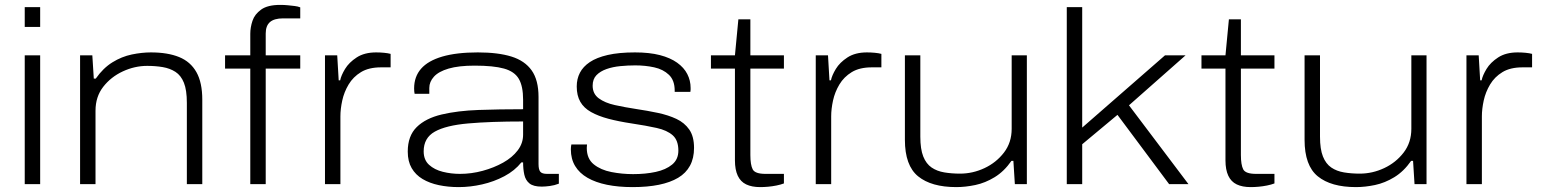

<svg xmlns="http://www.w3.org/2000/svg" viewBox="-20 -752 6298 784"><path d="M81 -642V-723H144V-642ZM81 0V-526H144V0Z M307 0V-526H357L363 -431H371Q401 -474 439 -497.5Q477 -521 518 -529.5Q559 -538 596 -538Q665 -538 711.5 -519Q758 -500 782 -457.5Q806 -415 806 -345V0H743V-332Q743 -384 731 -414Q719 -444 696.5 -458.5Q674 -473 644.5 -478Q615 -483 581 -483Q530 -483 481.5 -460.5Q433 -438 401.5 -397.5Q370 -357 370 -300V0Z M1002 0V-472H899V-526H1002V-614Q1002 -640 1011 -667Q1020 -694 1046.5 -713Q1073 -732 1124 -732Q1141 -732 1155.5 -730.5Q1170 -729 1183 -727.5Q1196 -726 1206 -722V-677H1136Q1100 -677 1082.5 -662Q1065 -647 1065 -615V-526H1206V-472H1065V0Z M1307 0V-526H1357L1363 -424H1369Q1373 -444 1389 -470.5Q1405 -497 1436.5 -517.5Q1468 -538 1516 -538Q1532 -538 1548 -536.5Q1564 -535 1575 -532V-477H1536Q1486 -477 1454 -457.5Q1422 -438 1403.5 -407Q1385 -376 1377.5 -341.5Q1370 -307 1370 -277V0Z M1853 12Q1810 12 1772 4Q1734 -4 1705.5 -21Q1677 -38 1661 -65.5Q1645 -93 1645 -133Q1645 -197 1681.5 -233Q1718 -269 1783.5 -284.5Q1849 -300 1934.5 -303Q2020 -306 2116 -306V-345Q2116 -400 2098.5 -430Q2081 -460 2038 -472Q1995 -484 1918 -484Q1853 -484 1812 -472Q1771 -460 1752 -439Q1733 -418 1733 -393V-369H1673Q1672 -374 1671.5 -379Q1671 -384 1671 -391Q1671 -439 1699.5 -471.5Q1728 -504 1786 -521Q1844 -538 1931 -538Q2014 -538 2068.5 -521Q2123 -504 2151 -464.5Q2179 -425 2179 -356V-82Q2179 -60 2186 -51Q2193 -42 2214 -42H2262V-2Q2244 5 2225 7.5Q2206 10 2192 10Q2158 10 2142 -3Q2126 -16 2121 -38.5Q2116 -61 2116 -89H2109Q2082 -55 2039.5 -32.5Q1997 -10 1948.5 1Q1900 12 1853 12ZM1858 -42Q1905 -42 1951 -54.5Q1997 -67 2034.5 -88Q2072 -109 2094 -138Q2116 -167 2116 -202V-256Q1983 -256 1892 -248Q1801 -240 1755.5 -214.5Q1710 -189 1710 -134Q1710 -99 1732 -79Q1754 -59 1788 -50.5Q1822 -42 1858 -42Z M2563 12Q2505 12 2458.5 2.5Q2412 -7 2379 -26Q2346 -45 2328.5 -74Q2311 -103 2311 -142Q2311 -147 2311.5 -152.5Q2312 -158 2313 -162H2377Q2377 -160 2376.5 -155.5Q2376 -151 2376 -148Q2376 -104 2404.5 -81Q2433 -58 2476.5 -49.5Q2520 -41 2565 -41Q2616 -41 2657.5 -50Q2699 -59 2724.5 -80Q2750 -101 2750 -137Q2750 -179 2727 -199.5Q2704 -220 2661.5 -229.5Q2619 -239 2559 -248Q2506 -256 2464.5 -267Q2423 -278 2393.5 -294.5Q2364 -311 2349.5 -336.5Q2335 -362 2335 -399Q2335 -430 2348 -455Q2361 -480 2388.5 -498.5Q2416 -517 2461.5 -527.5Q2507 -538 2573 -538Q2632 -538 2674.5 -527Q2717 -516 2745 -496Q2773 -476 2786.5 -449.5Q2800 -423 2800 -393Q2800 -389 2800 -386Q2800 -383 2799 -377H2735V-382Q2735 -424 2711.5 -446.5Q2688 -469 2651.5 -477Q2615 -485 2574 -485Q2544 -485 2513 -482Q2482 -479 2456.5 -470Q2431 -461 2415.5 -445Q2400 -429 2400 -402Q2400 -369 2425 -350.5Q2450 -332 2490.5 -323Q2531 -314 2577 -307Q2624 -300 2666.5 -291Q2709 -282 2742 -266.5Q2775 -251 2794.5 -223Q2814 -195 2814 -148Q2814 -106 2797.5 -75.5Q2781 -45 2749 -26Q2717 -7 2670.5 2.5Q2624 12 2563 12Z M3084 12Q3050 12 3027 1Q3004 -10 2992.5 -34.5Q2981 -59 2981 -97V-472H2883V-526H2981L2995 -673H3044V-526H3181V-472H3044V-119Q3044 -79 3053.5 -60.5Q3063 -42 3106 -42H3181V-3Q3168 2 3150.5 5.5Q3133 9 3116 10.5Q3099 12 3084 12Z M3311 0V-526H3361L3367 -424H3373Q3377 -444 3393 -470.5Q3409 -497 3440.5 -517.5Q3472 -538 3520 -538Q3536 -538 3552 -536.5Q3568 -535 3579 -532V-477H3540Q3490 -477 3458 -457.5Q3426 -438 3407.5 -407Q3389 -376 3381.5 -341.5Q3374 -307 3374 -277V0Z M3885 12Q3783 12 3729 -32Q3675 -76 3675 -181V-526H3738V-194Q3738 -143 3750 -113Q3762 -83 3784 -68Q3806 -53 3836 -48Q3866 -43 3900 -43Q3952 -43 4000 -65.5Q4048 -88 4079.5 -129Q4111 -170 4111 -226V-526H4173V0H4124L4118 -95H4110Q4080 -52 4041.5 -28.5Q4003 -5 3962.5 3.5Q3922 12 3885 12Z M4336 0V-723H4399V-231L4737 -526H4821L4590 -322L4833 0H4754L4543 -283L4399 -163V0Z M5087 12Q5053 12 5030 1Q5007 -10 4995.5 -34.5Q4984 -59 4984 -97V-472H4886V-526H4984L4998 -673H5047V-526H5184V-472H5047V-119Q5047 -79 5056.5 -60.5Q5066 -42 5109 -42H5184V-3Q5171 2 5153.5 5.5Q5136 9 5119 10.5Q5102 12 5087 12Z M5517 12Q5415 12 5361 -32Q5307 -76 5307 -181V-526H5370V-194Q5370 -143 5382 -113Q5394 -83 5416 -68Q5438 -53 5468 -48Q5498 -43 5532 -43Q5584 -43 5632 -65.5Q5680 -88 5711.5 -129Q5743 -170 5743 -226V-526H5805V0H5756L5750 -95H5742Q5712 -52 5673.5 -28.5Q5635 -5 5594.5 3.5Q5554 12 5517 12Z M5968 0V-526H6018L6024 -424H6030Q6034 -444 6050 -470.5Q6066 -497 6097.5 -517.5Q6129 -538 6177 -538Q6193 -538 6209 -536.5Q6225 -535 6236 -532V-477H6197Q6147 -477 6115 -457.5Q6083 -438 6064.5 -407Q6046 -376 6038.5 -341.5Q6031 -307 6031 -277V0Z"/></svg>

Font: Archivo Expanded ExtraLight
Style: Regular
Weight: 250
Width: 7
Designer: Hector Gatti
Foundry: Omnibus-Type
Version: Version 2.001